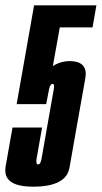

<svg xmlns="http://www.w3.org/2000/svg" viewBox="-50 -695 382 721"><path d="M74.5 6Q-4 6 -23.5 -28Q-33 -44.5 -29 -69.5Q-15.5 -144.5 -3 -216H108Q91.5 -122.5 87.5 -100Q84.5 -81.5 90 -78.5Q91.5 -77.5 93 -77.5Q102.5 -77.5 106.2 -100Q110 -122.5 131 -241.5Q148.5 -340 152 -360Q155 -377 150 -379.5Q149 -380 147.5 -380Q138.5 -380 134.2 -359.8Q130 -339.5 123.5 -304H12.5L78 -675H312L297.5 -592H174.5L148.5 -447Q178 -465.5 211.5 -465.5Q249 -465.5 263 -447Q275.5 -431.5 270.5 -401.5Q259 -338 242 -241.5Q223.5 -137 211 -65.5Q198.5 6 74.5 6Z"/></svg>

Font: Anybody UltraCondensed SemiBold
Style: Italic
Weight: 600
Width: 1
Italic angle: -10°
Designer: Tyler Finck
Foundry: Etcetera Type Company
Version: Version 1.010; ttfautohint (v1.8.3) -l 8 -r 50 -G 200 -x 14 